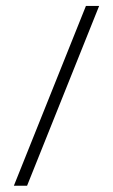

<svg xmlns="http://www.w3.org/2000/svg" viewBox="-20 -602 373 634"><path d="M25.8 11.3 263.7 -582.3H307.3L69.4 11.3Z"/></svg>

Font: Playfair 9pt Black
Style: Regular
Weight: 900
Designer: Claus Eggers Sørensen
Foundry: Claus Eggers Sørensen
Version: Version 2.203